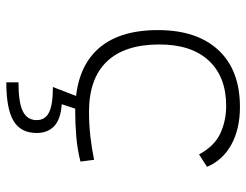

<svg xmlns="http://www.w3.org/2000/svg" viewBox="-108 -459 802 626"><g transform="rotate(90 293.0 -146.0)"><path d="M342.8 9.8Q212.4 9.8 145.3 -58.6Q78.1 -127 78.1 -259.8Q78.1 -386.7 143.3 -457Q208.5 -527.3 329.1 -527.3Q400.4 -527.3 451.4 -499.3Q502.4 -471.2 523.9 -419.9L483.4 -394Q457 -443.4 415.8 -462.9Q374.5 -482.4 325.2 -482.4Q230.5 -482.4 177.7 -425.8Q125 -369.1 125 -264.6Q125 -151.4 180.7 -93.3Q236.3 -35.2 344.7 -35.2Q384.8 -35.2 424.1 -39.6Q463.4 -43.9 501 -51.8L506.8 -7.3Q466.8 2.9 425 6.3Q383.3 9.8 342.8 9.8ZM248.5 234.4V194.8Q313.5 194.8 342.5 180.7Q371.6 166.5 371.6 135.3Q371.6 107.4 346.2 95Q320.8 82.5 263.7 82.5L304.7 -23.9L339.4 -5.9L319.8 53.7Q369.1 57.1 391.4 78.4Q413.6 99.6 413.6 135.3Q413.6 187 374.5 210.7Q335.4 234.4 248.5 234.4Z"/></g></svg>

Font: Cascadia Code ExtraLight
Style: Regular
Weight: 200
Monospace: yes
Designer: Aaron Bell
Foundry: Saja Typeworks
Version: Version 2407.024; ttfautohint (v1.8.4)